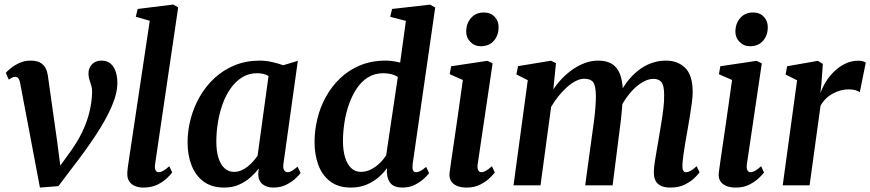

<svg xmlns="http://www.w3.org/2000/svg" viewBox="-20 -838 3934 868"><path d="M71.5 -460Q69 -475.5 63.5 -483Q58 -490.5 49.5 -490.5Q40 -490.5 33 -486.2Q26 -482 19.5 -478L6.5 -509Q11.5 -515 26.8 -528Q42 -541 65.8 -552.5Q89.5 -564 118 -564Q144.5 -564 160.5 -555.5Q176.5 -547 185 -531.8Q193.5 -516.5 196.5 -495L238.5 -198L259 -41L222.5 -47.5L300 -155Q331 -198.5 351.8 -241.5Q372.5 -284.5 383.8 -329.2Q395 -374 396.5 -420.5Q397 -437 392.8 -450.5Q388.5 -464 384.2 -477.5Q380 -491 380 -505.5Q380 -531 396 -547.5Q412 -564 439 -564Q464.5 -564 480.2 -550.2Q496 -536.5 503.2 -513.8Q510.5 -491 510.5 -464.5Q511 -416.5 484.5 -355.8Q458 -295 412.2 -225.8Q366.5 -156.5 308.5 -82L244 3.5L160.5 10L126.5 -170Z M681 -95Q678.5 -78 683 -68.8Q687.5 -59.5 697 -59.5Q706 -59.5 716.5 -65Q727 -70.5 745.5 -86.5L758.5 -58.5Q752.5 -50 736.2 -33.8Q720 -17.5 693 -3.8Q666 10 627.5 10Q609 10 592.2 3.8Q575.5 -2.5 565.2 -16.5Q555 -30.5 555.5 -53.5Q555.5 -58.5 556 -65.2Q556.5 -72 557.5 -79Q558.5 -86 559 -90.5L657 -744L594 -762.5L602.5 -797.5L763.5 -817.5L785.5 -804.5Z M1261.5 -98.5Q1258.5 -76.5 1264.8 -68Q1271 -59.5 1280.5 -59.5Q1289 -59.5 1299.2 -65.2Q1309.5 -71 1325 -84.5L1339 -56Q1334 -48 1317 -32Q1300 -16 1274.2 -3Q1248.5 10 1215.5 10Q1185.5 10 1166.5 -5.5Q1147.5 -21 1147.5 -53L1150 -76.5Q1134 -55.5 1111.5 -35.5Q1089 -15.5 1059.8 -2.8Q1030.5 10 993.5 10Q937.5 10 900.8 -17Q864 -44 846 -90.5Q828 -137 828 -194.5Q828 -247 841.8 -299.8Q855.5 -352.5 882.5 -400Q909.5 -447.5 949.2 -484.5Q989 -521.5 1040.8 -542.8Q1092.5 -564 1155 -564Q1181 -564 1210.2 -557.5Q1239.5 -551 1260.5 -543L1326.5 -563ZM1194 -494.5Q1183.5 -501 1170.2 -504Q1157 -507 1143 -507Q1104.5 -507 1074.8 -488.5Q1045 -470 1022.8 -438.5Q1000.5 -407 986.2 -367Q972 -327 965 -283.5Q958 -240 958 -198.5Q958 -153.5 968 -123Q978 -92.5 995.8 -76.8Q1013.5 -61 1037 -61Q1055 -61 1070.5 -67.5Q1086 -74 1099.5 -84.8Q1113 -95.5 1124.5 -108.5Q1136 -121.5 1144.5 -134Z M1845.5 -96Q1843.5 -78 1847 -68.8Q1850.5 -59.5 1860.5 -59.5Q1869.5 -59.5 1880 -64.8Q1890.5 -70 1906.5 -83.5L1920 -55Q1914.5 -47.5 1898.2 -32Q1882 -16.5 1857 -3.2Q1832 10 1798.5 10Q1764.5 10 1747.8 -7.2Q1731 -24.5 1729 -58.5L1729.5 -78Q1715 -57 1691.8 -36.8Q1668.5 -16.5 1637 -3.2Q1605.5 10 1566 10Q1509.5 10 1473 -17.8Q1436.5 -45.5 1419.2 -92.2Q1402 -139 1402 -196Q1402 -248 1414.8 -300.8Q1427.5 -353.5 1453.5 -400.5Q1479.5 -447.5 1518.2 -484.5Q1557 -521.5 1608.5 -542.8Q1660 -564 1724.5 -564Q1739.5 -564 1756.5 -561.5Q1773.5 -559 1789 -555L1815 -743.5L1744 -762L1752.5 -797.5L1924 -817L1947.5 -804ZM1778.5 -490Q1766 -498.5 1748.8 -502.8Q1731.5 -507 1713.5 -507Q1673.5 -507 1643.2 -488Q1613 -469 1591.8 -436.5Q1570.5 -404 1556.8 -364Q1543 -324 1536.8 -281.5Q1530.5 -239 1530.5 -200.5Q1530.5 -157.5 1540.2 -126Q1550 -94.5 1568 -77.8Q1586 -61 1611 -61Q1636 -61 1658 -72.5Q1680 -84 1697.8 -101.5Q1715.5 -119 1726 -137Z M2089.5 10Q2063.5 10 2045.5 2.2Q2027.5 -5.5 2018.8 -20.2Q2010 -35 2012.5 -57Q2015 -77 2019.8 -110Q2024.5 -143 2030.8 -185Q2037 -227 2044 -275.2Q2051 -323.5 2058.2 -374.8Q2065.5 -426 2072.5 -476.5L2013 -502.5L2019.5 -538.5L2183.5 -563L2207 -551.5L2139.5 -95.5Q2137 -77.5 2141.8 -68.5Q2146.5 -59.5 2155.5 -59.5Q2165.5 -59.5 2176.2 -65.5Q2187 -71.5 2204 -86.5L2217 -58Q2211 -50 2194.5 -33.8Q2178 -17.5 2151.5 -3.8Q2125 10 2089.5 10ZM2153 -629Q2125 -629 2105.8 -649.2Q2086.5 -669.5 2087.5 -698.5Q2089 -734 2110.5 -757.8Q2132 -781.5 2167.5 -781.5Q2198.5 -781.5 2216.5 -761.8Q2234.5 -742 2234 -715Q2234 -678.5 2212.8 -653.8Q2191.5 -629 2153 -629Z M2493.5 -552.5 2481.5 -434Q2499 -460.5 2521.8 -484Q2544.5 -507.5 2571 -525.5Q2597.5 -543.5 2626.2 -553.8Q2655 -564 2684.5 -564Q2720.5 -564 2744.8 -550Q2769 -536 2781.8 -505.5Q2794.5 -475 2796 -425.5Q2796 -419 2795.8 -411.5Q2795.5 -404 2795 -396Q2794.5 -388 2793.5 -379.5L2775.5 -401.5Q2792.5 -438.5 2815.2 -468.2Q2838 -498 2865.5 -519.5Q2893 -541 2924.5 -552.5Q2956 -564 2990.5 -564Q3044 -564 3077.8 -531Q3111.5 -498 3111.5 -420.5Q3111.5 -402 3107.5 -371.5Q3103.5 -341 3098 -307.8Q3092.5 -274.5 3087.5 -246.5Q3083 -221 3078 -192.5Q3073 -164 3069.5 -137.2Q3066 -110.5 3065 -90Q3064.5 -72.5 3069 -66Q3073.5 -59.5 3081 -59.5Q3091 -59.5 3101.8 -65.5Q3112.5 -71.5 3129.5 -86.5L3142.5 -58.5Q3137 -50.5 3120.2 -34Q3103.5 -17.5 3076.2 -3.8Q3049 10 3012 10Q2981.5 10 2964.8 0.5Q2948 -9 2941.8 -25Q2935.5 -41 2936 -60.5Q2936 -78.5 2940 -105.2Q2944 -132 2949.5 -162Q2955 -192 2959.5 -220.5Q2964 -248 2969.5 -281Q2975 -314 2979 -347Q2983 -380 2982.5 -408Q2982.5 -451 2970.8 -466.2Q2959 -481.5 2933.5 -481.5Q2914 -481.5 2891.5 -470Q2869 -458.5 2847.2 -437.5Q2825.5 -416.5 2806.5 -388.2Q2787.5 -360 2774.5 -326.5L2795.5 -398Q2794.5 -375.5 2792.2 -348.8Q2790 -322 2787 -295.5Q2784 -269 2780.5 -245L2749.5 0H2625.5L2655.5 -219.5Q2659.5 -247.5 2664 -280.5Q2668.5 -313.5 2671.2 -346.2Q2674 -379 2674 -406.5Q2673 -452.5 2661 -467.2Q2649 -482 2620.5 -482Q2603.5 -482 2583.5 -472Q2563.5 -462 2543.2 -444Q2523 -426 2504.5 -403Q2486 -380 2471.5 -354.5L2423.5 0H2301.5L2366 -475.5L2314.5 -501.5L2322 -539L2471 -563.5Z M3306.5 10Q3280.5 10 3262.5 2.2Q3244.5 -5.5 3235.8 -20.2Q3227 -35 3229.5 -57Q3232 -77 3236.8 -110Q3241.5 -143 3247.8 -185Q3254 -227 3261 -275.2Q3268 -323.5 3275.2 -374.8Q3282.5 -426 3289.5 -476.5L3230 -502.5L3236.5 -538.5L3400.5 -563L3424 -551.5L3356.5 -95.5Q3354 -77.5 3358.8 -68.5Q3363.5 -59.5 3372.5 -59.5Q3382.5 -59.5 3393.2 -65.5Q3404 -71.5 3421 -86.5L3434 -58Q3428 -50 3411.5 -33.8Q3395 -17.5 3368.5 -3.8Q3342 10 3306.5 10ZM3370 -629Q3342 -629 3322.8 -649.2Q3303.5 -669.5 3304.5 -698.5Q3306 -734 3327.5 -757.8Q3349 -781.5 3384.5 -781.5Q3415.5 -781.5 3433.5 -761.8Q3451.5 -742 3451 -715Q3451 -678.5 3429.8 -653.8Q3408.5 -629 3370 -629Z M3518.5 0 3583.5 -475 3531.5 -501 3538.5 -538.5 3677.5 -563 3700 -549 3693.5 -459.5 3688.5 -416.5Q3697.5 -442 3713.5 -468Q3729.5 -494 3751.8 -515.5Q3774 -537 3801.5 -550.2Q3829 -563.5 3860.5 -563.5Q3871.5 -563.5 3880.8 -561Q3890 -558.5 3894 -555L3867 -421Q3862.5 -425 3849.5 -429.5Q3836.5 -434 3816 -434Q3798 -434 3780 -429Q3762 -424 3744.8 -414.8Q3727.5 -405.5 3713.5 -391.8Q3699.5 -378 3689.5 -360L3640 0Z"/></svg>

Font: Merriweather 28pt SemiBold
Style: Italic
Weight: 600
Italic angle: -7.8°
Version: Version 2.101